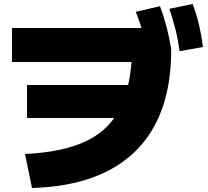

<svg xmlns="http://www.w3.org/2000/svg" viewBox="-20 -875 1040 960"><path d="M105 -105Q298 -114 416 -172Q534 -230 587.5 -348Q641 -466 641 -655L736 -565H40V-735H806L836 -625Q836 -296 658.5 -120.5Q481 55 140 65ZM115 -285V-450H735V-285ZM717 -605Q707 -664 693.5 -713.5Q680 -763 659 -816L780 -844Q799 -793 812.5 -741.5Q826 -690 836 -630ZM878 -619Q870 -678 857.5 -727.5Q845 -777 827 -831L943 -855Q963 -803 975 -751.5Q987 -700 995 -640Z"/></svg>

Font: M PLUS 2 Black
Style: Regular
Weight: 900
Designer: Coji Morishita
Foundry: UNDERFOREST DESIGN
Version: Version 1.001